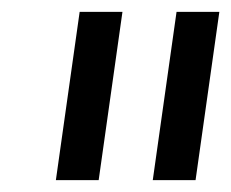

<svg xmlns="http://www.w3.org/2000/svg" viewBox="-20 -717 389 323"><path d="M74 -414H146L186 -697H114ZM237 -414H309L349 -697H277Z"/></svg>

Font: HK Grotesk
Style: Italic
Weight: 400
Italic angle: -16°
Designer: Alfredo Marco Pradil
Foundry: Hanken Design Co.
Version: Version 3.001;FEAKit 1.0